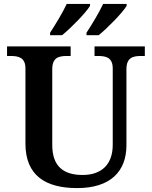

<svg xmlns="http://www.w3.org/2000/svg" viewBox="-20 -951 776 981"><path d="M422 -784V-771H484C529 -807 606 -886 627 -921V-931H507C486 -886 450 -827 422 -784ZM236 -784V-771H297C342 -807 419 -886 440 -921V-931H321C300 -886 264 -827 236 -784ZM374 10C544 10 626 -75 626 -209V-597C626 -657 659 -665 701 -665H720V-714H463V-665H481C522 -665 556 -657 556 -601V-211C556 -113 501 -57 402 -57C309 -57 247 -97 247 -210V-597C247 -657 280 -665 322 -665H341V-714H16V-665H34C75 -665 110 -657 110 -601V-217C110 -54 213 10 374 10Z"/></svg>

Font: Noto Serif Ethiopic SemiBold
Style: Regular
Weight: 600
Designer: Monotype Design Team
Foundry: Monotype Imaging Inc.
Version: Version 2.102